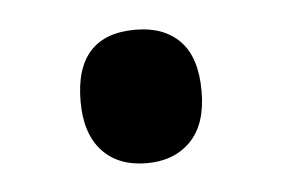

<svg xmlns="http://www.w3.org/2000/svg" viewBox="-28 -171 315 215"><g transform="rotate(-5 130.0 -63.0)"><path d="M62 -63Q62 -138 130 -138Q162 -138 180 -119.5Q198 -101 198 -63Q198 -26 179.5 -7Q161 12 130 12Q98 12 80 -7.5Q62 -27 62 -63Z"/></g></svg>

Font: Noto Sans Kannada ExtraCondensed SemiBold
Style: Regular
Weight: 600
Width: 2
Designer: Jelle Bosma - Monotype Design Team
Foundry: Monotype Imaging Inc.
Version: Version 2.005; ttfautohint (v1.8.4.7-5d5b)